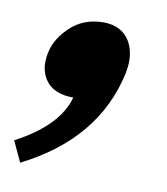

<svg xmlns="http://www.w3.org/2000/svg" viewBox="-69 -205 367 423"><g transform="rotate(10 114.0 7.0)"><path d="M2.9 175.3 -18.6 128.9Q75.2 79.6 93.3 13.7Q48.3 13.7 29.8 -14.2Q19 -30.8 19 -52.2Q19 -96.7 54.7 -131.3Q85 -161.1 130.4 -161.1Q170.9 -161.1 189.5 -130.9Q200.7 -111.8 200.7 -86.9Q200.7 -74.2 197.8 -59.6Q165 93.8 2.9 175.3Z"/></g></svg>

Font: Cadman
Style: Bold Italic
Weight: 700
Italic angle: -12°
Designer: Paul James MIller
Foundry: High-Logic / Made with FontCreator
Version: Version 2.114;March 28, 2021;FontCreator 13.0.0.2683 64-bit